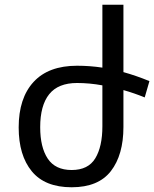

<svg xmlns="http://www.w3.org/2000/svg" viewBox="-20 -780 652 812"><path d="M502 -243Q502 -125 449 -56.5Q396 12 283 12Q170 12 114.5 -55.5Q59 -123 59 -241Q59 -365 122 -433.5Q185 -502 306 -502Q360 -502 413 -494V-760H502V-475Q556 -460 612 -437L592 -368Q548 -386 502 -399ZM306 -429Q226 -429 188 -381.5Q150 -334 150 -242Q150 -157 182 -109Q214 -61 283 -61Q353 -61 383 -110.5Q413 -160 413 -246V-419Q386 -424 359 -426.5Q332 -429 306 -429Z"/></svg>

Font: Go Noto Kurrent-Regular
Style: Regular
Weight: 400
Designer: Monotype Design Team
Foundry: Monotype Imaging Inc.
Version: Version 2.012; ttfautohint (v1.8.4.7-5d5b)